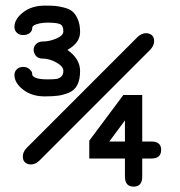

<svg xmlns="http://www.w3.org/2000/svg" viewBox="-20 -656 649 694"><path d="M431.6 -17.6V-83H302.7V-147.5L425.8 -312.5H494.1V-144.5H527.3Q562.5 -144.5 562.5 -114.3Q562.5 -83 527.3 -83H494.1V-17.6Q494.1 18.6 462.9 18.6Q431.6 18.6 431.6 -17.6ZM431.6 -144.5V-220.7L375 -144.5ZM122.1 -75.2Q107.4 -61.5 91.8 -61.5Q80.1 -61.5 71.3 -68.4Q62.5 -75.2 62.5 -90.8Q62.5 -106.4 76.2 -121.1L477.5 -522.5Q492.2 -536.1 507.8 -536.1Q519.5 -536.1 528.3 -529.3Q537.1 -522.5 537.1 -506.8Q537.1 -491.2 523.4 -476.6ZM151.4 -574.2Q135.7 -574.2 122.6 -571.3Q109.4 -568.4 103 -564.5Q96.7 -560.5 96.7 -556.6Q96.7 -543.9 87.4 -536.6Q78.1 -529.3 63.5 -529.3Q49.8 -529.3 41 -537.6Q32.2 -545.9 32.2 -558.6Q32.2 -586.9 63.5 -611.3Q94.7 -635.7 141.6 -635.7Q164.1 -635.7 177.2 -634.8Q190.4 -633.8 210.4 -628.9Q230.5 -624 241.7 -614.7Q252.9 -605.5 261.2 -586.4Q269.5 -567.4 269.5 -540Q269.5 -501 223.6 -475.6Q269.5 -443.4 269.5 -399.4Q269.5 -368.2 259.3 -348.6Q249 -329.1 228.5 -320.8Q208 -312.5 189.5 -310.1Q170.9 -307.6 141.6 -307.6Q94.7 -307.6 63.5 -332Q32.2 -356.4 32.2 -384.8Q32.2 -397.5 41 -405.8Q49.8 -414.1 63.5 -414.1Q78.1 -414.1 86.4 -406.2Q94.7 -398.4 95.7 -393.6Q96.7 -388.7 96.7 -384.8Q104.5 -369.1 151.4 -369.1Q173.8 -369.1 183.6 -370.6Q193.4 -372.1 201.2 -378.9Q209 -385.7 209 -400.4Q209 -416 183.6 -430.2Q158.2 -444.3 133.8 -444.3Q117.2 -444.3 109.4 -454.6Q101.6 -464.8 101.6 -475.6Q101.6 -488.3 110.8 -497.1Q120.1 -505.9 133.8 -505.9Q158.2 -505.9 183.6 -516.6Q209 -527.3 209 -543Q209 -563.5 196.8 -568.8Q184.6 -574.2 151.4 -574.2Z"/></svg>

Font: Jura
Style: DemiBold
Weight: 600
Version: Version 2.4